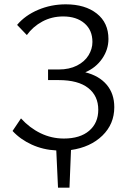

<svg xmlns="http://www.w3.org/2000/svg" viewBox="-20 -687 597 887"><path d="M240 8Q179 5 126.5 -19Q74 -43 38 -82L77 -140Q117 -96 167.5 -71.5Q218 -47 275 -47Q350 -47 392 -83Q434 -119 434 -180Q434 -244 387.5 -280.5Q341 -317 251 -317H202V-366H251Q300 -366 335.5 -384Q371 -402 389 -431.5Q407 -461 407 -493Q407 -548 370 -579.5Q333 -611 272 -611Q219 -611 175.5 -587.5Q132 -564 104 -525L59 -572Q96 -616 156 -641.5Q216 -667 284 -667Q373 -667 427 -624.5Q481 -582 481 -507Q481 -458 452 -416Q423 -374 374 -353Q438 -337 473 -295.5Q508 -254 508 -192Q508 -114 453 -60.5Q398 -7 308 6L301 180H248Z"/></svg>

Font: LXGW Bright GB
Style: Regular
Weight: 400
Designer: Christian Thalmann (Catharsis Fonts)
Foundry: LXGW / Christian Thalmann (Catharsis Fonts) / Fontworks Inc.
Version: Version 5.510